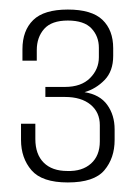

<svg xmlns="http://www.w3.org/2000/svg" viewBox="-20 -618 288 402"><path d="M122 -236Q68 -236 46 -261.5Q24 -287 24 -325V-359H54V-327Q54 -295 71.5 -277.5Q89 -260 121 -260Q152 -259 170.5 -275.5Q189 -292 189 -322V-356Q189 -383 169.5 -399Q150 -415 116 -415H75V-436H116Q150 -436 168.5 -454.5Q187 -473 187 -498V-518Q187 -542 171.5 -558.5Q156 -575 122 -575Q88 -575 72.5 -557.5Q57 -540 57 -513V-491H27V-515Q27 -554 49.5 -576Q72 -598 122 -598Q172 -598 194.5 -576.5Q217 -555 217 -517V-501Q217 -469 199 -450.5Q181 -432 157 -425Q189 -420 204.5 -398.5Q220 -377 220 -347V-325Q220 -287 198.5 -261.5Q177 -236 122 -236Z"/></svg>

Font: Alumni Sans ExtraLight
Style: Regular
Weight: 250
Version: Version 1.018